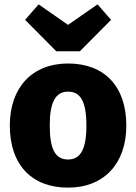

<svg xmlns="http://www.w3.org/2000/svg" viewBox="-20 -842 624 880"><path d="M427 -822 292 -728 157 -822 95 -751 238 -607H346L489 -751ZM292 -551C126 -551 25 -439 25 -267C25 -85 127 18 292 18C458 18 559 -94 559 -266C559 -448 457 -551 292 -551ZM292 -422C349 -422 376 -377 376 -266C376 -158 349 -111 292 -111C235 -111 208 -155 208 -267C208 -375 235 -422 292 -422Z"/></svg>

Font: Fira Sans ExtraBold
Style: Regular
Weight: 800
Designer: bBox Type GmbH & Carrois Corporate GbR & Edenspiekermann AG
Foundry: bBox Type GmbH & Carrois Corporate GbR & Edenspiekermann AG
Version: Version 4.300;PS 004.300;hotconv 1.0.88;makeotf.lib2.5.64775